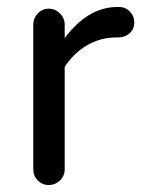

<svg xmlns="http://www.w3.org/2000/svg" viewBox="-20 -529 414 555"><path d="M76.2 -39.1V-458Q76.2 -476.6 89.4 -490.2Q102.5 -503.9 121.1 -503.9Q139.6 -503.9 153.3 -490.2Q167 -476.6 167 -458V-418.9Q234.4 -508.8 319.3 -508.8H324.2Q342.8 -508.8 355.5 -495.6Q368.2 -482.4 368.2 -463.9Q368.2 -445.3 355 -433.1Q341.8 -420.9 322.3 -420.9H317.4Q271.5 -420.9 232.9 -398.9Q194.3 -377 167 -335.9V-39.1Q167 -20.5 153.3 -7.3Q139.6 5.9 121.1 5.9Q102.5 5.9 89.4 -7.3Q76.2 -20.5 76.2 -39.1Z"/></svg>

Font: jf-openhuninn-2.0
Style: Regular
Weight: 400
Designer: [Kosugi Maru]
Designed by MOTOYA      

[Varela Round]
Joe Prince (Latin component); Avraham Cornfeld (Hebrew component)
Foundry: justfont CO.,LTD.
Version: 2.0